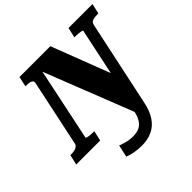

<svg xmlns="http://www.w3.org/2000/svg" viewBox="-266 -908 1337 1337"><g transform="rotate(-45 403.0 -239.5)"><path d="M609 23Q594 99 563 144.5Q532 190 487 210.5Q442 231 385 231Q344 231 310 224Q276 217 253 208L273 118Q288 124 319 133Q350 142 389 142Q423 142 448 130.5Q473 119 490.5 91.5Q508 64 517 16L536 -72L533 76L240 -670L268 -668L146 -87Q146 -84 155 -81Q164 -78 179 -76.5Q194 -75 208 -75H221L204 0H-32L-15 -75H-4Q13 -75 28 -78.5Q43 -82 53 -90.5Q63 -99 65 -113L168 -599Q171 -614 164.5 -621.5Q158 -629 145 -632Q132 -635 113 -635H103L119 -710H423L620 -197L558 -136L661 -623Q662 -627 652 -629.5Q642 -632 627.5 -633.5Q613 -635 598 -635H585L602 -710H838L821 -635H811Q784 -635 765.5 -629Q747 -623 742 -601Z"/></g></svg>

Font: Roboto Serif 20pt
Style: Bold Italic
Weight: 700
Italic angle: -10°
Version: Version 1.007